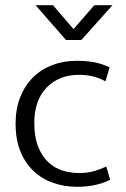

<svg xmlns="http://www.w3.org/2000/svg" viewBox="-20 -710 485 739"><path d="M284 -44Q316 -44 341 -51Q366 -58 389 -69L404 -18Q350 9 277 9Q228 9 185 -6Q142 -21 109.5 -51.5Q77 -82 58.5 -127.5Q40 -173 40 -234Q40 -290 57.5 -335Q75 -380 106.5 -411.5Q138 -443 181 -459.5Q224 -476 276 -476Q307 -476 336.5 -471.5Q366 -467 402 -451L386 -397Q360 -411 335.5 -416.5Q311 -422 285 -422Q207 -422 159.5 -373Q112 -324 112 -237Q112 -182 127 -145Q142 -108 166 -85.5Q190 -63 221 -53.5Q252 -44 284 -44ZM117 -690H184L263 -598L343 -690H413L293 -556H234Z"/></svg>

Font: Mukta Mahee Light
Style: Regular
Weight: 300
Designer: Shuchita Grover, Noopur Datye, Girish Dalvi, Yashodeep Gholap
Foundry: Ek Type
Version: Version 2.538;PS 1.000;hotconv 16.6.51;makeotf.lib2.5.65220;